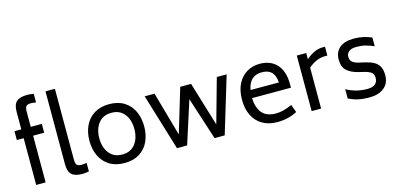

<svg xmlns="http://www.w3.org/2000/svg" viewBox="-75 -1344 3825 1846"><g transform="rotate(-15 1837.5 -421.0)"><path d="M37 0ZM199 -703V-553H309V-465H199V0H105V-465H37V-553H105V-728Q105 -799 138 -829Q171 -859 246 -859Q270 -859 309 -852V-766Q286 -772 259 -772Q224 -772 211.5 -757.5Q199 -743 199 -703ZM424 -118V-846H518V-143Q518 -103 530.5 -88.5Q543 -74 578 -74Q606 -74 628 -80V6Q588 13 565 13Q490 13 457 -17Q424 -47 424 -118Z M709 -276Q709 -359 740 -425.5Q771 -492 832.5 -530.5Q894 -569 982 -569Q1070 -569 1131.5 -530.5Q1193 -492 1223.5 -425.5Q1254 -359 1254 -276Q1254 -193 1223.5 -126.5Q1193 -60 1131.5 -21.5Q1070 17 982 17Q894 17 832.5 -21.5Q771 -60 740 -126.5Q709 -193 709 -276ZM1156 -276Q1156 -368 1110.5 -425.5Q1065 -483 982 -483Q899 -483 853 -425.5Q807 -368 807 -276Q807 -184 853 -126Q899 -68 982 -68Q1065 -68 1110.5 -126Q1156 -184 1156 -276Z M2149 -553 1979 9H1878L1741 -415L1605 9H1504L1333 -553H1431L1555 -114L1687 -553H1795L1928 -114L2051 -553Z M2512 -67Q2585 -67 2672 -108L2701 -30Q2610 17 2504 17Q2416 17 2354 -20Q2292 -57 2260 -123Q2228 -189 2228 -277Q2228 -370 2261.5 -435.5Q2295 -501 2352 -535Q2409 -569 2480 -569Q2589 -569 2651 -501Q2713 -433 2713 -306V-269H2326Q2328 -177 2372 -122Q2416 -67 2512 -67ZM2332 -348H2614Q2609 -418 2576 -451.5Q2543 -485 2480 -485Q2356 -485 2332 -348Z M3131 -565V-477H3108Q3022 -477 2941 -408V0H2847V-553H2941V-491Q3023 -565 3108 -565Z M3213 -27V-120Q3308 -67 3419 -67Q3475 -67 3499.5 -89.5Q3524 -112 3524 -149Q3524 -185 3504.5 -202Q3485 -219 3441 -231L3376 -247Q3306 -264 3266 -301Q3226 -338 3226 -410Q3226 -485 3275 -527Q3324 -569 3419 -569Q3468 -569 3510 -559.5Q3552 -550 3594 -533V-445Q3553 -464 3513 -474.5Q3473 -485 3422 -485Q3369 -485 3345.5 -464.5Q3322 -444 3322 -413Q3322 -379 3342.5 -361.5Q3363 -344 3402 -334L3468 -319Q3518 -307 3550.5 -289Q3583 -271 3601.5 -238.5Q3620 -206 3620 -152Q3620 -71 3565.5 -27Q3511 17 3419 17Q3358 17 3311 7Q3264 -3 3213 -27Z"/></g></svg>

Font: Biryani
Style: Regular
Weight: 400
Designer: Dan Reynolds and Mathieu Reguer
Foundry: Dan Reynolds and Mathieu Reguer
Version: Version 1.004; ttfautohint (v1.1) -l 5 -r 5 -G 72 -x 0 -D la